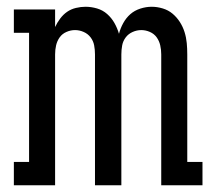

<svg xmlns="http://www.w3.org/2000/svg" viewBox="-20 -548 640 568"><path d="M21 0V-69H66V-451H21V-520H143V-468Q149 -481 158 -493Q167 -505 178.5 -513Q190 -521 204.5 -524.5Q219 -528 233 -528Q250 -528 267 -523Q284 -518 297 -506.5Q310 -495 318.5 -480Q327 -465 332 -448Q336 -464 344.5 -479.5Q353 -495 365.5 -506Q378 -517 395 -522.5Q412 -528 429 -528Q445 -528 461.5 -523Q478 -518 490.5 -507.5Q503 -497 512 -483Q521 -469 526 -453Q531 -437 532.5 -420.5Q534 -404 534 -387V-69H579V0H457V-387Q457 -401 454 -414Q451 -427 443.5 -437.5Q436 -448 423.5 -453.5Q411 -459 398 -459Q385 -459 372.5 -453.5Q360 -448 352 -437.5Q344 -427 341.5 -414Q339 -401 339 -387V0H261V-387Q261 -401 258.5 -414Q256 -427 248 -437.5Q240 -448 227.5 -453.5Q215 -459 202 -459Q189 -459 176.5 -453.5Q164 -448 156.5 -437.5Q149 -427 146 -414Q143 -401 143 -387V0Z"/></svg>

Font: Iosevka HT Extended
Style: Regular
Weight: 400
Width: 7
Monospace: yes
Designer: Belleve Invis
Foundry: Belleve Invis
Version: Version 32.3.0; ttfautohint (v1.8.4)